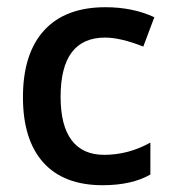

<svg xmlns="http://www.w3.org/2000/svg" viewBox="-20 -515 486 543"><path d="M405.3 -21.5Q353 8.8 270 8.8Q160.2 8.8 102.5 -55.4Q44.9 -119.6 44.9 -240.2Q44.9 -363.3 104.7 -429Q164.6 -494.6 278.3 -494.6Q355.5 -494.6 416.5 -466.3L385.3 -383.3Q320.8 -408.7 277.3 -408.7Q151.4 -408.7 151.4 -241.2Q151.4 -159.7 182.6 -118.4Q213.9 -77.1 274.4 -77.1Q343.3 -77.1 405.3 -111.8Z"/></svg>

Font: Khula Semibold
Style: Regular
Weight: 600
Designer: Erin McLaughlin, Steve Matteson
Version: Version 1.000;PS 1.0;hotconv 1.0.72;makeotf.lib2.5.5900